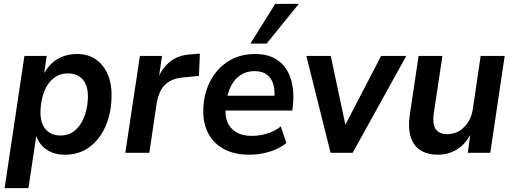

<svg xmlns="http://www.w3.org/2000/svg" viewBox="-20 -795 2677 999"><path d="M4 184 107 -504H223L209 -407H206Q225 -443 251 -467Q277 -491 310.5 -502.5Q344 -514 380 -514Q440 -514 481 -484.5Q522 -455 543 -402Q564 -349 560 -278Q556 -196 526 -131Q496 -66 443 -28Q390 10 317 10Q261 10 221 -17.5Q181 -45 166 -96H170L128 184ZM295 -90Q338 -90 368 -114.5Q398 -139 416 -181.5Q434 -224 437 -277Q441 -342 413.5 -377.5Q386 -413 333 -413Q291 -413 260 -389Q229 -365 211.5 -322.5Q194 -280 191 -226Q187 -162 214.5 -126Q242 -90 295 -90Z M632 0 708 -504H823L805 -381H800Q820 -438 864 -473.5Q908 -509 972 -512L1020 -516L1015 -400L931 -392Q889 -388 860.5 -371Q832 -354 817 -325.5Q802 -297 795 -257L757 0Z M1278 10Q1199 10 1144 -20Q1089 -50 1061.5 -105Q1034 -160 1038 -234Q1042 -314 1076.5 -377.5Q1111 -441 1170 -477.5Q1229 -514 1307 -514Q1382 -514 1428.5 -479Q1475 -444 1493.5 -383.5Q1512 -323 1504 -248L1501 -220H1134L1145 -297H1422L1406 -279Q1412 -323 1402.5 -355.5Q1393 -388 1369 -406.5Q1345 -425 1304 -425Q1263 -425 1233 -405.5Q1203 -386 1185 -353Q1167 -320 1160 -280L1156 -252Q1148 -200 1161.5 -164Q1175 -128 1207.5 -108Q1240 -88 1290 -88Q1330 -88 1370 -100Q1410 -112 1441 -137L1470 -51Q1434 -21 1382 -5.5Q1330 10 1278 10ZM1283 -568 1412 -775H1535L1367 -568Z M1700 0 1574 -504H1701L1782 -123H1765L1963 -504H2094L1815 0Z M2258 10Q2205 10 2168 -13Q2131 -36 2116.5 -84Q2102 -132 2113 -203L2158 -504H2282L2237 -206Q2232 -171 2237.5 -146Q2243 -121 2261 -109Q2279 -97 2307 -97Q2343 -97 2371 -114.5Q2399 -132 2417.5 -162.5Q2436 -193 2441 -233L2481 -504H2606L2531 0H2414L2428 -103H2432Q2405 -48 2360 -19Q2315 10 2258 10Z"/></svg>

Font: Nunitoga
Style: Bold Italic
Weight: 700
Italic angle: -9°
Designer: Vernon Adams
Foundry: Vernon Adams
Version: Version 1.0